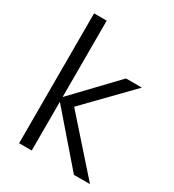

<svg xmlns="http://www.w3.org/2000/svg" viewBox="-175 -821 837 922"><g transform="rotate(30 244.0 -360.0)"><path d="M378 0 132 -284 363 -526H451L193 -261L194 -308L467 0ZM74 0V-720H144V0Z"/></g></svg>

Font: DM Sans 9pt Light
Style: Regular
Weight: 300
Version: Version 4.004;gftools[0.9.30]